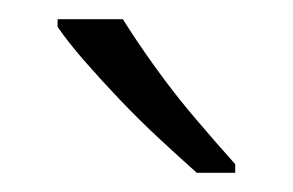

<svg xmlns="http://www.w3.org/2000/svg" viewBox="-20 -786 305 200"><path d="M108 -766Q121 -745 141 -717Q161 -689 184 -662Q207 -635 225 -615V-606H185Q167 -622 146 -641.5Q125 -661 105 -682Q85 -703 68 -722.5Q51 -742 40 -758V-766Z"/></svg>

Font: Noto Sans Armenian Light
Style: Regular
Weight: 300
Designer: Monotype Design Team
Foundry: Monotype Imaging Inc.
Version: Version 2.007